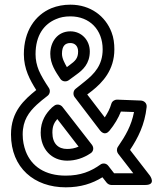

<svg xmlns="http://www.w3.org/2000/svg" viewBox="-20 -766 684 821"><path d="M419 -555C419 -487 383 -450 343 -418L303 -386C292 -377 292 -360 299 -351L408 -208C412 -203 429 -184 448 -207C470 -234 486 -261 497 -289L553 -287C542 -229 517 -186 484 -138C478 -129 479 -117 485 -109L550 -25H468L443 -57C435 -68 419 -70 409 -62C368 -33 325 -15 261 -15C173 -15 115 -54 90 -119C82 -141 77 -164 77 -191C77 -252 104 -287 137 -318C151 -331 166 -343 183 -356C194 -364 196 -380 189 -390C171 -417 156 -442 146 -465C137 -487 132 -510 132 -534C132 -616 169 -663 219 -684C237 -692 257 -696 281 -696C363 -696 419 -639 419 -555ZM135 -381C83 -339 27 -289 27 -191C27 -48 127 35 261 35C325 35 374 19 418 -8L436 15C440 20 448 25 456 25H601C650 25 621 -15 621 -15L536 -125C570 -176 599 -233 607 -308C609 -325 596 -335 583 -336L480 -340C470 -340 459 -333 456 -322C450 -301 441 -284 428 -264L353 -362L374 -378C418 -413 469 -466 469 -555C469 -580 466 -605 457 -628C431 -697 367 -746 281 -746C252 -746 225 -741 200 -731C130 -702 82 -633 82 -534C82 -471 108 -424 135 -381ZM267 -79C303 -79 337 -90 368 -111C379 -118 383 -134 373 -147L247 -309C238 -320 222 -322 212 -314L203 -307C202 -307 201 -305 201 -305C177 -282 154 -249 154 -199C154 -129 200 -79 267 -79ZM267 -129C229 -129 204 -152 204 -199C204 -227 212 -242 225 -257L316 -139C300 -132 284 -129 267 -129ZM281 -632C226 -632 195 -587 195 -536C195 -492 218 -459 238 -429C245 -418 261 -414 274 -423L308 -448C333 -466 364 -493 364 -546C364 -595 328 -632 281 -632ZM281 -582C300 -582 314 -569 314 -546C314 -516 301 -505 278 -488L266 -479C257 -495 245 -516 245 -536C245 -570 259 -582 281 -582Z"/></svg>

Font: Asimov
Style: NarOu
Weight: 500
Designer: Google
Version: Version 2.000980; 2014